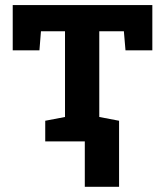

<svg xmlns="http://www.w3.org/2000/svg" viewBox="-20 -548 641 744"><path d="M155.3 0V-80.1L231.9 -94.7V-426.8H138.7L132.8 -353H29.3V-528.3H570.3V-353H466.3L460 -426.8H364.7V-94.7L441.4 -80.1V0ZM308.6 175.8V-73.7H441.4V175.8Z"/></svg>

Font: Roboto Slab SemiBold
Style: Regular
Weight: 600
Designer: Google
Version: Version 2.001; ttfautohint (v1.8.3)